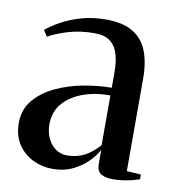

<svg xmlns="http://www.w3.org/2000/svg" viewBox="-65 -576 594 645"><g transform="rotate(10 231.5 -254.0)"><path d="M155 8.5Q120 8.5 88.8 -6.5Q57.5 -21.5 37.5 -51Q17.5 -80.5 17.5 -124.5Q17.5 -170.5 45 -203Q72.5 -235.5 116 -255.8Q159.5 -276 209.5 -285.2Q259.5 -294.5 304.5 -294.5V-348.5Q304.5 -382.5 296.8 -409Q289 -435.5 270 -450.2Q251 -465 216 -465Q168 -465 128.2 -453.2Q88.5 -441.5 60 -425.5L46.5 -446.5Q65 -462 94.2 -478.2Q123.5 -494.5 162 -505.8Q200.5 -517 247 -517Q302 -517 336.2 -497.5Q370.5 -478 386.8 -439.2Q403 -400.5 403 -342V-27.5L451.5 -24.5V-8Q441 -4.5 427 -1Q413 2.5 396.5 5Q380 7.5 361.5 7.5Q335 7.5 320.5 -1.5Q306 -10.5 306 -34.5V-83Q297.5 -65.5 277 -44Q256.5 -22.5 226 -7Q195.5 8.5 155 8.5ZM194.5 -44.5Q229 -44.5 255.8 -58.8Q282.5 -73 304.5 -99V-268.5Q253 -268.5 211 -253.2Q169 -238 144.2 -208.8Q119.5 -179.5 119.5 -138Q119.5 -110.5 129.8 -89.2Q140 -68 157.2 -56.2Q174.5 -44.5 194.5 -44.5Z"/></g></svg>

Font: Merriweather 144pt
Style: Regular
Weight: 400
Version: Version 2.100